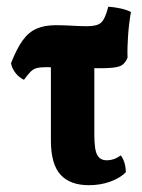

<svg xmlns="http://www.w3.org/2000/svg" viewBox="-20 -535 417 564"><path d="M50.4 -300.6Q35.1 -307.9 25 -321.4Q14.8 -334.9 12.4 -349.3Q29.1 -392.5 46.9 -416.8Q64.7 -441.1 88 -451Q111.3 -461 144.1 -461Q167.1 -461 191.7 -459.5Q216.3 -458 235.7 -458Q266 -458 277.5 -468.9Q289.1 -479.9 298.1 -515.3Q315.3 -514.3 334.1 -510.2Q352.9 -506.2 364.5 -499.6Q358.5 -464.2 356.1 -428.4Q353.6 -392.5 354.7 -365.5Q347.5 -347.1 332.7 -340.8Q317.8 -334.6 275.4 -334.6Q250.9 -334.6 221.1 -335.6Q191.2 -336.6 163.4 -337.1Q135.6 -337.6 114.6 -337.6Q98 -337.6 88.2 -335.1Q78.4 -332.6 70.4 -324.9Q62.4 -317.1 50.4 -300.6ZM240.8 9Q185.9 9 157.7 -21.9Q129.5 -52.8 129.5 -123V-356H257.1V-139.3Q257.1 -94.6 265.8 -79.4Q274.4 -64.2 293.3 -64.2Q315.3 -64.2 334.8 -78.5Q348.9 -59.8 349.8 -29.3Q334.2 -12.9 305.1 -1.9Q275.9 9 240.8 9Z"/></svg>

Font: Vollkorn
Style: Regular
Weight: 400
Designer: Friedrich Althausen
Foundry: Friedrich Althausen
Version: Version 5.001